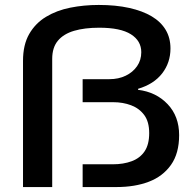

<svg xmlns="http://www.w3.org/2000/svg" viewBox="-20 -756 790 776"><path d="M73 0V-510Q73 -575 98 -618.5Q123 -662 166 -688Q209 -714 264 -725Q319 -736 379 -736Q448 -736 502 -724Q556 -712 593 -690Q630 -668 649.5 -635.5Q669 -603 669 -560Q669 -503 635.5 -459.5Q602 -416 538 -397V-393Q611 -384 657.5 -335Q704 -286 704 -210Q704 -136 671 -89.5Q638 -43 581.5 -21.5Q525 0 451 0H314V-92H436Q479 -92 512.5 -104.5Q546 -117 564.5 -144.5Q583 -172 583 -218Q583 -264 563 -291Q543 -318 510 -330.5Q477 -343 437 -343H314V-436H422Q459 -436 488 -450Q517 -464 534 -488.5Q551 -513 551 -545Q551 -591 509 -617.5Q467 -644 381 -644Q322 -644 279.5 -631.5Q237 -619 214 -591.5Q191 -564 191 -518V0Z"/></svg>

Font: Archivo Expanded Medium
Style: Regular
Weight: 500
Width: 7
Designer: Hector Gatti
Foundry: Omnibus-Type
Version: Version 2.001